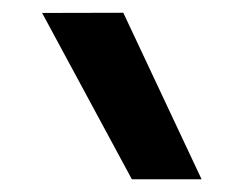

<svg xmlns="http://www.w3.org/2000/svg" viewBox="-20 -957 386 301"><path d="M186.7 -676 46 -936.7 173.3 -937 296 -676Z"/></svg>

Font: Matangi Light
Style: Regular
Weight: 300
Designer: Prashant Pant
Foundry: The Graphic Ant
Version: Version 3.002